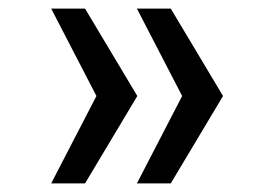

<svg xmlns="http://www.w3.org/2000/svg" viewBox="-20 -534 640 448"><path d="M300.4 -310 178.4 -514H99.4L205 -310L99.4 -106H178.4ZM500.4 -310 378.4 -514H299.4L405 -310L299.4 -106H378.4Z"/></svg>

Font: CommitMonoV143 ExtLt
Style: Regular
Weight: 200
Monospace: yes
Designer: Eigil Nikolajsen
Foundry: Eigil Nikolajsen
Version: Version 1.143